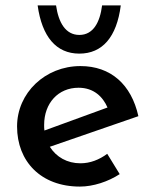

<svg xmlns="http://www.w3.org/2000/svg" viewBox="-20 -679 565 709"><path d="M273 -481C358 -481 411 -542 426 -659H357C349 -596 324 -550 273 -550C222 -550 196 -596 187 -659H119C135 -544 187 -481 273 -481ZM275 10C324 10 379 -8 422 -36L376 -111C346 -89 313 -76 277 -76C228 -76 188 -99 164 -137L491 -250C465 -367 389 -435 277 -435C147 -435 43 -336 43 -212C43 -83 131 10 275 10ZM143 -218C143 -298 195 -355 270 -355C327 -355 360 -321 377 -282L144 -197C143 -203 143 -211 143 -218Z"/></svg>

Font: Reem Kufi
Style: Regular
Weight: 400
Designer: Khaled Hosny
Version: Version 0.007